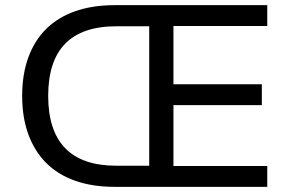

<svg xmlns="http://www.w3.org/2000/svg" viewBox="-20 -725 1119 745"><path d="M425 0Q339 0 272 -23.5Q205 -47 159.5 -92.5Q114 -138 90 -203.5Q66 -269 66 -353Q66 -437 90 -502.5Q114 -568 159.5 -613Q205 -658 272 -681.5Q339 -705 425 -705H1017V-624H653V-398H996V-317H653V-81H1017V0ZM431 -82H559V-623H431Q299 -623 233 -555.5Q167 -488 167 -353Q167 -218 233 -150Q299 -82 431 -82Z"/></svg>

Font: Nunito Sans 12pt ExtraLight 10pt Medium
Style: Regular
Weight: 500
Version: Version 3.101;gftools[0.9.27]